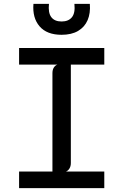

<svg xmlns="http://www.w3.org/2000/svg" viewBox="-20 -976 640 996"><path d="M79 0V-86H252V-596.5Q252 -614 259.2 -625.5Q266.5 -637 278 -641H79V-727H521V-641H347.5V-130.5Q347.5 -113.5 340.2 -101.8Q333 -90 321.5 -86H521V0ZM299.5 -795.5Q223 -795.5 185.2 -839.5Q147.5 -883.5 153.5 -956H234Q229 -910 246 -887.2Q263 -864.5 299.5 -864.5Q335 -864.5 353 -886.5Q371 -908.5 366 -956H446Q450 -907.5 434.5 -871.5Q419 -835.5 385 -815.5Q351 -795.5 299.5 -795.5Z"/></svg>

Font: Spline Sans Mono
Style: Regular
Weight: 400
Monospace: yes
Designer: Eben Sorkin, Mirko Velimirovic
Foundry: Sorkin Type
Version: Version 1.004